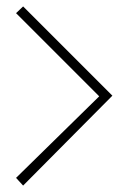

<svg xmlns="http://www.w3.org/2000/svg" viewBox="-20 -657 399 598"><path d="M30 -616 289 -357 30 -103 52 -79 330 -359 52 -637Z"/></svg>

Font: Advent Pro ExtraLight
Style: Regular
Weight: 250
Version: Version 3.000